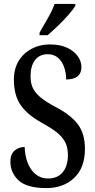

<svg xmlns="http://www.w3.org/2000/svg" viewBox="-20 -951 486 981"><path d="M217 10Q118 10 75.5 -29Q33 -68 33 -126Q33 -162 54 -181Q75 -200 106 -200Q109 -126 141.5 -82.5Q174 -39 225 -39Q274 -39 300.5 -71Q327 -103 327 -159Q327 -200 311.5 -227.5Q296 -255 266.5 -277.5Q237 -300 193 -324Q119 -365 85 -415Q51 -465 51 -544Q51 -599 75 -639Q99 -679 141 -701.5Q183 -724 234 -724Q287 -724 323 -707Q359 -690 377.5 -663.5Q396 -637 396 -609Q396 -545 318 -545Q318 -579 307.5 -608.5Q297 -638 276 -656Q255 -674 224 -674Q182 -674 159 -644Q136 -614 136 -561Q136 -527 147.5 -502Q159 -477 186.5 -454Q214 -431 263 -405Q340 -365 377 -317Q414 -269 414 -190Q414 -94 359 -42Q304 10 217 10ZM182 -784Q203 -821 225 -859Q247 -897 259 -931H365V-921Q355 -904 331 -876.5Q307 -849 277.5 -820.5Q248 -792 223 -771H182Z"/></svg>

Font: Noto Serif Hebrew ExtraCondensed Medium
Style: Regular
Weight: 500
Width: 2
Designer: Monotype Design Team
Foundry: Monotype Imaging Inc.
Version: Version 2.004; ttfautohint (v1.8.4.7-5d5b)